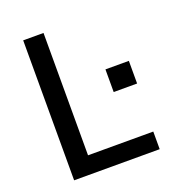

<svg xmlns="http://www.w3.org/2000/svg" viewBox="-131 -828 853 932"><g transform="rotate(-20 295.0 -361.5)"><path d="M93 -723V0H535V-91H198V-723ZM541 -454H420V-337H541Z"/></g></svg>

Font: United Sans Medium
Style: Regular
Weight: 500
Designer: Pablo Impallari, Rodrigo Fuenzalida (Modified by Dan O. Williams)
Version: Version 1.000;PS 001.000;hotconv 1.0.88;makeotf.lib2.5.64775